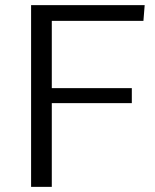

<svg xmlns="http://www.w3.org/2000/svg" viewBox="-20 -731 607 751"><path d="M101.6 0V-710.9H545.9L541 -649.4H182.6V-386.2H495.6V-327.6H182.6V0Z"/></svg>

Font: Comme Light
Style: Regular
Weight: 300
Version: Version 1.000;gftools[0.9.27]